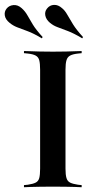

<svg xmlns="http://www.w3.org/2000/svg" viewBox="-69 -785 395 805"><path d="M142.7 -2.4Q119.4 -2.4 98 -2Q76.6 -1.6 60.1 -1.2Q43.5 -0.8 31.5 0V-8.9L47.6 -10.5Q69.4 -13.7 80.6 -19.4Q91.9 -25 95.6 -38.7Q99.2 -52.4 99.2 -78.2V-492.7Q99.2 -518.5 95.6 -532.3Q91.9 -546 80.6 -552Q69.4 -558.1 47.6 -560.5L31.5 -562.1V-571Q43.5 -571 60.1 -570.2Q76.6 -569.4 98 -569Q119.4 -568.5 142.7 -568.5H153.2H162.9Q187.1 -568.5 208.1 -569Q229 -569.4 245.6 -570.2Q262.1 -571 273.4 -571V-562.1L258.1 -560.5Q236.3 -558.1 225 -552Q213.7 -546 209.7 -532.3Q205.6 -518.5 205.6 -492.7V-78.2Q205.6 -52.4 209.7 -38.7Q213.7 -25 225 -19.4Q236.3 -13.7 258.1 -10.5L273.4 -8.9V0Q262.1 -0.8 245.6 -1.2Q229 -1.6 208.1 -2Q187.1 -2.4 162.9 -2.4H153.2ZM106.5 -624.2Q71.8 -645.2 46.4 -654.4Q21 -663.7 3.2 -670.6Q-14.5 -677.4 -29 -689.5Q-46 -703.2 -48.8 -719.8Q-51.6 -736.3 -41.1 -749.2Q-30.6 -762.1 -12.5 -763.7Q5.6 -765.3 21.8 -750.8Q36.3 -737.9 45.6 -721.4Q54.8 -704.8 68.5 -682.3Q82.3 -659.7 109.7 -629.8ZM275.8 -624.2Q241.1 -645.2 215.7 -654.8Q190.3 -664.5 172.6 -671Q154.8 -677.4 140.3 -689.5Q124.2 -703.2 121 -719.8Q117.7 -736.3 128.2 -749.2Q139.5 -763.7 157.3 -764.5Q175 -765.3 191.1 -750.8Q203.2 -741.1 212.9 -723.8Q222.6 -706.5 237.1 -683.1Q251.6 -659.7 279 -629.8Z"/></svg>

Font: Playfair 144pt SemiCondensed SemiBold
Style: Regular
Weight: 600
Width: 4
Designer: Claus Eggers Sørensen
Foundry: Claus Eggers Sørensen
Version: Version 2.203